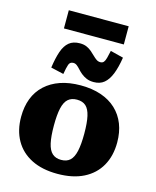

<svg xmlns="http://www.w3.org/2000/svg" viewBox="-141 -1076 964 1183"><g transform="rotate(15 340.5 -484.0)"><path d="M647 -270Q647 -184 611 -120.5Q575 -57 506.5 -22.5Q438 12 340 12Q243 12 174.5 -22.5Q106 -57 70 -120.5Q34 -184 34 -270Q34 -335 54 -387Q74 -439 114 -476Q154 -513 210.5 -532.5Q267 -552 340 -552Q413 -552 470 -532.5Q527 -513 566.5 -476Q606 -439 626.5 -387Q647 -335 647 -270ZM243 -270Q243 -201 252.5 -158.5Q262 -116 283.5 -96.5Q305 -77 340 -77Q376 -77 397 -96.5Q418 -116 427.5 -158.5Q437 -201 437 -270Q437 -339 427.5 -381Q418 -423 397 -442Q376 -461 340 -461Q305 -461 283.5 -442Q262 -423 252.5 -381Q243 -339 243 -270ZM410 -592Q383 -592 363.5 -600.5Q344 -609 329.5 -621Q315 -633 304 -645.5Q293 -658 282.5 -666Q272 -674 260 -674Q238 -674 231 -654Q224 -634 217 -592L135 -611Q144 -674 158.5 -716Q173 -758 199 -779.5Q225 -801 268 -801Q293 -801 311 -793Q329 -785 343 -773Q357 -761 369 -749Q381 -737 392.5 -729Q404 -721 418 -721Q432 -721 439.5 -730Q447 -739 452 -758Q457 -777 463 -805L546 -784Q536 -720 519 -677.5Q502 -635 476 -613.5Q450 -592 410 -592ZM148 -980H530V-864H148Z"/></g></svg>

Font: Roboto Serif 20pt ExtraBold
Style: Regular
Weight: 800
Version: Version 1.008